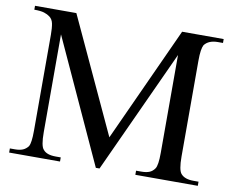

<svg xmlns="http://www.w3.org/2000/svg" viewBox="-74 -757 1038 853"><g transform="rotate(10 445.0 -331.0)"><path d="M586.9 0V-18.6H609.9Q632.8 -18.6 647 -24.4Q661.1 -30.3 670.4 -43.9Q681.2 -59.1 681.2 -115.7V-557.1L425.3 0H408.7L153.3 -557.1V-115.7Q153.3 -53.2 167.5 -38.6Q183.1 -18.6 224.1 -18.6H247.1V0H17.6V-18.6H40.5Q61.5 -18.6 75.7 -24.4Q89.8 -30.3 100.1 -43.9Q104.5 -51.8 106.9 -69.1Q109.4 -86.4 109.4 -115.7V-547.4Q109.4 -578.6 105.5 -597.7Q101.6 -616.7 88.4 -626.5Q77.6 -634.8 62.3 -639.6Q46.9 -644.5 17.6 -644.5V-662.1H204.1L444.3 -144L681.2 -662.1H868.7V-644.5H845.7Q804.2 -644.5 785.2 -619.6Q780.3 -610.8 777.6 -593.3Q774.9 -575.7 774.9 -547.4V-115.7Q774.9 -54.2 789.1 -38.6Q806.2 -18.6 845.7 -18.6H868.7V0Z"/></g></svg>

Font: Doulos SIL Viet
Style: Regular
Weight: 400
Designer: Walt Agee, Victor Gaultney, Peter Martin, Debbi Hosken, Becca Hirsbrunner
Foundry: SIL International
Version: Version 5.000